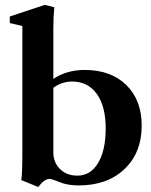

<svg xmlns="http://www.w3.org/2000/svg" viewBox="-20 -746 618 784"><path d="M136.2 17.6 66.9 -10.7Q71.3 -33.7 71.3 -134.8V-639.6L20 -651.9V-678.7L163.1 -726.1L201.7 -716.3Q197.8 -676.3 197.8 -629.4V-423.8Q252.4 -460.4 326.2 -460.4Q432.6 -460.4 495.6 -398.9Q558.6 -337.4 558.6 -232.9Q558.6 -122.6 488.3 -55.7Q418 11.2 301.3 11.2Q255.9 11.2 223.1 -2.4Q190.9 -15.6 182.6 -15.6Q161.1 -15.6 136.2 17.6ZM197.8 -124.5Q197.8 -82.5 225.1 -55.7Q252.4 -28.8 295.9 -28.8Q349.6 -28.8 380.6 -80.6Q411.6 -132.3 411.6 -221.7Q411.6 -312 375.2 -362.5Q338.9 -413.1 274.4 -413.1Q233.4 -413.1 197.8 -387.7Z"/></svg>

Font: Elstob 8pt
Style: Bold
Weight: 700
Designer: Peter S. Baker
Version: Version 1.015